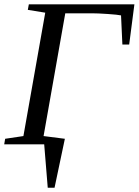

<svg xmlns="http://www.w3.org/2000/svg" viewBox="-28 -675 649 898"><path d="M600.6 -654.8 576.2 -466.8H544.4L538.1 -603Q522.5 -606.4 475.8 -609.6Q429.2 -612.8 401.4 -612.8H277.3L175.8 -38.6L275.4 -25.9L227.1 203.1H195.3L178.7 0H-8.3L-3.9 -25.9L81.5 -38.6L183.6 -615.7L102.1 -628.9L106.9 -654.8Z"/></svg>

Font: Tinos
Style: Italic
Weight: 400
Italic angle: -16.333°
Designer: Steve Matteson
Foundry: Monotype Imaging Inc.
Version: Version 1.32